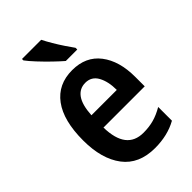

<svg xmlns="http://www.w3.org/2000/svg" viewBox="-232 -852 948 948"><g transform="rotate(-45 242.5 -378.0)"><path d="M249 -552Q344 -552 395 -485.5Q446 -419 446 -308V-242H158Q161 -84 280 -84Q319 -84 352 -93Q385 -102 421 -123V-27Q355 10 267 10Q155 10 98.5 -64.5Q42 -139 42 -268Q42 -406 96 -479Q150 -552 249 -552ZM251 -462Q210 -462 186.5 -429Q163 -396 159 -327H336Q336 -386 315 -424Q294 -462 251 -462ZM247 -766Q258 -744 274.5 -716Q291 -688 308.5 -662Q326 -636 339 -618V-606H259Q239 -623 210 -651Q181 -679 154 -708Q127 -737 113 -756V-766Z"/></g></svg>

Font: Noto Sans Thai Looped Condensed SemiBold
Style: Regular
Weight: 600
Width: 3
Designer: Sasikarn Vongin, Ben Mitchell
Foundry: The Fontpad Ltd
Version: Version 1.001; ttfautohint (v1.8.4.7-5d5b)